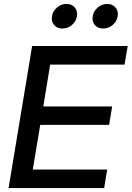

<svg xmlns="http://www.w3.org/2000/svg" viewBox="-20 -963 674 983"><path d="M23.9 0 144.5 -727.5H633.8L617.7 -632.3H236.8L201.7 -418H554.2L538.6 -323.7H186L147.9 -95.2H528.8L513.2 0ZM508.3 -816.9Q481 -816.9 465.6 -835Q450.2 -853 454.6 -879.9Q459 -906.2 480.5 -924.6Q502 -942.9 528.8 -942.9Q555.7 -942.9 571.3 -924.6Q586.9 -906.2 582.5 -879.9Q578.1 -853 556.6 -835Q535.2 -816.9 508.3 -816.9ZM299.3 -816.9Q272.5 -816.9 257.1 -835Q241.7 -853 246.1 -879.9Q250.5 -906.2 272 -924.6Q293.5 -942.9 320.3 -942.9Q347.2 -942.9 362.8 -924.6Q378.4 -906.2 374 -879.9Q369.6 -853 348.1 -835Q326.7 -816.9 299.3 -816.9Z"/></svg>

Font: Inter Display Medium
Style: Italic
Weight: 500
Italic angle: -9.39999°
Designer: Rasmus Andersson
Foundry: rsms
Version: Version 4.000;git-a52131595